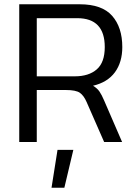

<svg xmlns="http://www.w3.org/2000/svg" viewBox="-20 -664 642 898"><path d="M70 0V-644H353Q457 -644 504.5 -590Q552 -536 552 -444Q552 -373 517.5 -326Q483 -279 415 -263Q435 -251 445.5 -235.5Q456 -220 467 -194L551 0H467L385 -187Q372 -217 353.5 -230Q335 -243 288 -243H152V0ZM152 -307H330Q395 -307 432.5 -339.5Q470 -372 470 -444Q470 -579 341 -579H152ZM221 214 249 37H323L281 214Z"/></svg>

Font: Kanit Light
Style: Regular
Weight: 300
Designer: Katatrad Team
Foundry: CadsonDemak
Version: Version 2.000; ttfautohint (v1.8.3)